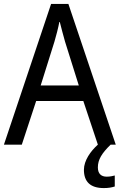

<svg xmlns="http://www.w3.org/2000/svg" viewBox="-20 -736 610 977"><path d="M478 0C441 33 407 81 407 128C407 188 439 221 508 221C532 221 548 218 564 213V157C555 159 542 163 523 163C494 163 478 147 478 116C478 76 498 44 543 0H569L328 -716H240L0 0H91L164 -222H404ZM311 -524 381 -301H187L257 -524C265 -551 276 -592 283 -629C289 -602 305 -547 311 -524Z"/></svg>

Font: Noto Sans Sinhala UI SemiCondensed
Style: Regular
Weight: 400
Width: 4
Designer: Jelle Bosma - Monotype Design Team
Foundry: Monotype Imaging Inc.
Version: Version 2.006